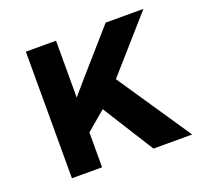

<svg xmlns="http://www.w3.org/2000/svg" viewBox="-98 -640 796 753"><g transform="rotate(-20 300.0 -264.0)"><path d="M286.6 -213.4 420.9 0H582.5L375.5 -306.2L571.3 -528.3H413.6L259.3 -352.5L206.5 -291V-528.3H80.6V0H206.5V-145.5Z"/></g></svg>

Font: Roboto Mono SemiBold
Style: Regular
Weight: 600
Monospace: yes
Designer: Google
Version: Version 3.000